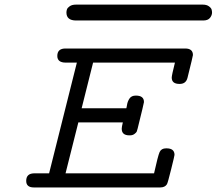

<svg xmlns="http://www.w3.org/2000/svg" viewBox="-20 -824 952 844"><path d="M95.2 -28.8Q95.2 -61 128.9 -62H195.8L317.9 -548.8H269Q231.9 -548.8 231.9 -578.1Q231.9 -611.3 269 -610.8H793.9Q828.1 -610.8 828.1 -582Q828.1 -578.1 804.2 -481.9Q797.4 -455.1 770 -455.1H769Q734.9 -455.1 734.9 -482.9Q734.9 -492.7 749 -548.8H389.2L338.9 -348.1H535.2Q536.1 -349.1 538.6 -364Q541 -378.9 549.6 -391.4Q558.1 -403.8 577.1 -403.8Q613.3 -403.8 612.8 -375Q612.8 -371.1 585 -258.8Q583 -250 581.1 -245.6Q579.1 -241.2 571 -235.1Q563 -229 550.8 -229H548.8Q514.6 -229 515.1 -258.8Q515.1 -265.6 520 -286.1H324.2V-285.2L268.1 -62H657.2Q674.3 -139.2 681.6 -155.5Q689 -171.9 710 -171.9H711.9Q747.1 -171.9 747.1 -143.1Q747.1 -139.2 732.4 -80.1Q717.8 -21 713.9 -14.2Q705.1 0 684.1 0H128.9Q95.2 0 95.2 -28.8ZM272 -769Q272 -775.9 274.4 -783Q276.9 -790 286.9 -796.9Q296.9 -803.7 314 -803.7H871.1Q888.2 -803.7 898.2 -796.4Q908.2 -789.1 910.2 -782Q912.1 -774.9 912.1 -769Q912.1 -756.8 903.1 -745.4Q894 -733.9 873 -733.9H314.9Q272 -733.9 272 -769Z"/></svg>

Font: CMU Typewriter Text Variable Width
Style: Italic
Weight: 500
Italic angle: -14.04°
Version: Version 0.7.0